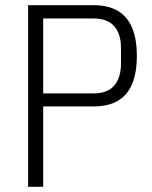

<svg xmlns="http://www.w3.org/2000/svg" viewBox="-20 -718 583 738"><path d="M146 0H88V-698H342Q396 -698 433 -676Q470 -654 488 -611Q506 -568 506 -503Q506 -439 488 -395.5Q470 -352 433 -330.5Q396 -309 342 -309H146ZM146 -647V-359H340Q376 -359 399 -372.5Q422 -386 433.5 -412Q445 -438 445 -472V-535Q445 -570 433.5 -595Q422 -620 399 -633.5Q376 -647 340 -647Z"/></svg>

Font: IBM Plex Sans Condensed Light
Style: Regular
Weight: 300
Width: 3
Designer: Mike Abbink, Paul van der Laan, Pieter van Rosmalen
Foundry: Bold Monday
Version: Version 3.201